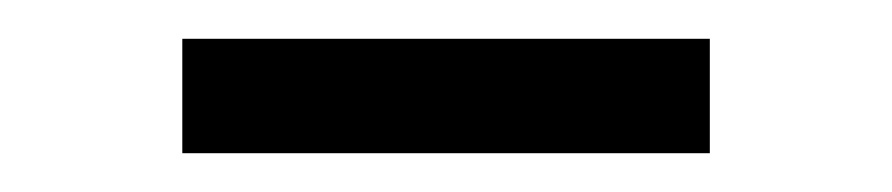

<svg xmlns="http://www.w3.org/2000/svg" viewBox="-20 -317 460 99"><path d="M74 -238V-297H346V-238Z"/></svg>

Font: Nunito Sans 7pt Light
Style: Regular
Weight: 300
Designer: Vernon Adams
Foundry: Vernon Adams
Version: Version 3.101;gftools[0.9.27]